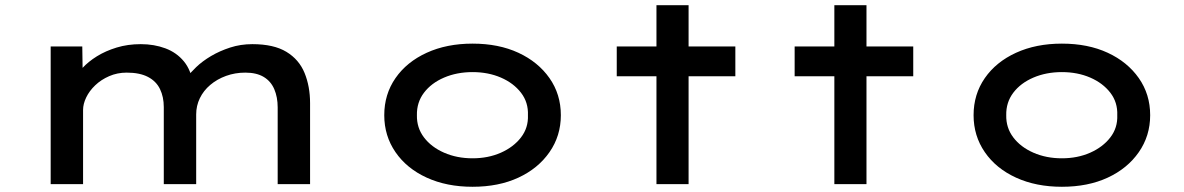

<svg xmlns="http://www.w3.org/2000/svg" viewBox="-20 -705 4534 735"><path d="M174 0V-527H295L297 -389L261 -397Q273 -420 295.5 -444.5Q318 -469 351 -489.5Q384 -510 426.5 -523Q469 -536 519 -536Q570 -536 613 -520Q656 -504 684 -470Q712 -436 719 -382L684 -389L692 -405Q707 -425 731 -448Q755 -471 788 -490.5Q821 -510 861 -523Q901 -536 946 -536Q1028 -536 1076.5 -506.5Q1125 -477 1146 -425.5Q1167 -374 1167 -310V0H1043V-294Q1043 -333 1030 -363.5Q1017 -394 989.5 -410.5Q962 -427 919 -427Q880 -427 845.5 -414.5Q811 -402 785 -380Q759 -358 745 -329Q731 -300 731 -267V0H607V-295Q607 -334 592.5 -364Q578 -394 546.5 -410.5Q515 -427 465 -427Q429 -427 398 -413.5Q367 -400 344.5 -378.5Q322 -357 310 -332Q298 -307 298 -284V0Z M1789 10Q1690 10 1613.5 -25Q1537 -60 1494 -122.5Q1451 -185 1451 -264Q1451 -344 1494 -406Q1537 -468 1613.5 -503Q1690 -538 1789 -538Q1889 -538 1964.5 -503Q2040 -468 2083.5 -406Q2127 -344 2127 -264Q2127 -185 2083.5 -122.5Q2040 -60 1964.5 -25Q1889 10 1789 10ZM1789 -99Q1849 -99 1897.5 -120.5Q1946 -142 1974.5 -179Q2003 -216 2001 -264Q2003 -313 1974.5 -350Q1946 -387 1897.5 -408Q1849 -429 1789 -429Q1729 -429 1680 -408Q1631 -387 1603 -350Q1575 -313 1576 -264Q1575 -216 1603 -179Q1631 -142 1680 -120.5Q1729 -99 1789 -99Z M2493 0V-685H2616V0ZM2341 -413V-527H2795V-413Z M3174 0V-685H3297V0ZM3022 -413V-527H3476V-413Z M4045 10Q3946 10 3869.5 -25Q3793 -60 3750 -122.5Q3707 -185 3707 -264Q3707 -344 3750 -406Q3793 -468 3869.5 -503Q3946 -538 4045 -538Q4145 -538 4220.5 -503Q4296 -468 4339.5 -406Q4383 -344 4383 -264Q4383 -185 4339.5 -122.5Q4296 -60 4220.5 -25Q4145 10 4045 10ZM4045 -99Q4105 -99 4153.5 -120.5Q4202 -142 4230.5 -179Q4259 -216 4257 -264Q4259 -313 4230.5 -350Q4202 -387 4153.5 -408Q4105 -429 4045 -429Q3985 -429 3936 -408Q3887 -387 3859 -350Q3831 -313 3832 -264Q3831 -216 3859 -179Q3887 -142 3936 -120.5Q3985 -99 4045 -99Z"/></svg>

Font: Lexend Tera Medium
Style: Regular
Weight: 500
Designer: Bonnie Shaver-Troup, Thomas Jockin
Foundry: Lexend
Version: Version 1.007